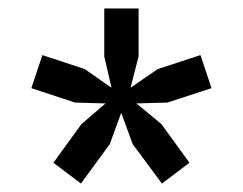

<svg xmlns="http://www.w3.org/2000/svg" viewBox="-20 -730 573 453"><path d="M171 -297 106 -346 172 -437 229 -486 157 -488 54 -522 80 -600 180 -567 243 -523 226 -597V-710H307V-597L288 -523L352 -567L453 -600L479 -522L375 -488L302 -486L361 -437L427 -346L362 -297L293 -390L266 -464L239 -390Z"/></svg>

Font: Undotted
Style: Regular
Weight: 400
Designer: Delve Withrington, Dave Bailey, Thomas Jockin
Foundry: Delve Fonts LLC
Version: Version 4.000